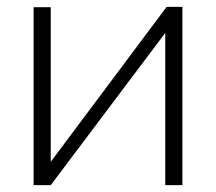

<svg xmlns="http://www.w3.org/2000/svg" viewBox="-20 -540 629 560"><path d="M78 0V-519H128V-68L466 -520H512V0H462V-444L128 0Z"/></svg>

Font: Raleway Light
Style: Regular
Weight: 300
Designer: Matt McInerney, Pablo Impallari, Rodrigo Fuenzalida
Foundry: Matt McInerney, Pablo Impallari, Rodrigo Fuenzalida
Version: Version 4.026